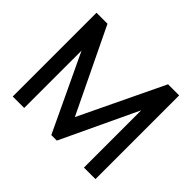

<svg xmlns="http://www.w3.org/2000/svg" viewBox="-158 -943 1167 1167"><g transform="rotate(45 425.0 -360.0)"><path d="M168.5 0H70V-720H164.5L425.5 -178.5L685 -720H780.5V-0.5H681.5V-493L449 0H401.5L168.5 -493Z"/></g></svg>

Font: Hauora SemiBold
Style: Regular
Weight: 600
Designer: Wayne Shih
Foundry: WCYS
Version: Version 1.001